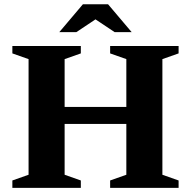

<svg xmlns="http://www.w3.org/2000/svg" viewBox="-20 -904 919 924"><path d="M291 -63 369 -35.5V0H39.5V-35.5L117.5 -63V-619.5L39.5 -647V-682.5H369V-647L291 -619.5ZM761.5 -63 839.5 -35.5V0H510V-35.5L588 -63V-619.5L510 -647V-682.5H839.5V-647L761.5 -619.5ZM197 -307.5V-389.5H682.5V-307.5ZM425 -820.5H454L347.5 -749.5H265.5L379 -883.5H500L613.5 -749.5H531.5Z"/></svg>

Font: Newsreader
Style: Bold
Weight: 700
Designer: Hugues Gentile
Foundry: Production Type
Version: Version 1.003